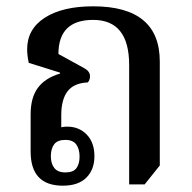

<svg xmlns="http://www.w3.org/2000/svg" viewBox="-20 -578 609 608"><path d="M179 10Q77 10 77 -98V-216Q77 -269 100 -300Q123 -331 170 -345V-348L71 -379Q66 -402 66 -422Q66 -486 122 -522Q178 -558 275 -558Q486 -558 486 -383V-54L438 6H389V-372Q389 -515 275 -515Q165 -515 165 -407L247 -362Q265 -352 265 -337Q265 -324 258 -317Q214 -315 194 -289Q174 -263 174 -213V-175Q183 -177 193 -177Q230 -177 254.5 -152Q279 -127 279 -83Q279 -41 253.5 -15.5Q228 10 179 10ZM187 -32Q212 -32 222 -45.5Q232 -59 232 -82Q232 -106 221.5 -120.5Q211 -135 187 -135Q162 -135 151.5 -121Q141 -107 141 -83Q141 -60 152 -46Q163 -32 187 -32Z"/></svg>

Font: Noto Serif Thai SemiCondensed Medium
Style: Regular
Weight: 500
Width: 4
Designer: Monotype Design Team
Foundry: Monotype Imaging Inc.
Version: Version 2.002; ttfautohint (v1.8.4.7-5d5b)